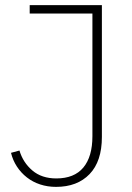

<svg xmlns="http://www.w3.org/2000/svg" viewBox="-20 -718 515 750"><path d="M378 -698V-183Q378 -88 330 -38Q282 12 199 12Q166 12 137 2.5Q108 -7 85 -25Q62 -43 46 -67.5Q30 -92 23 -121L56 -130Q70 -83 106.5 -52Q143 -21 200 -21Q270 -21 305.5 -63.5Q341 -106 341 -186V-665H96V-698Z"/></svg>

Font: IBM Plex Sans Thai ExtraLight
Style: Regular
Weight: 200
Designer: Mike Abbink, Paul van der Laan, Pieter van Rosmalen, Ben Mitchell, Mark Frömberg
Foundry: Bold Monday
Version: Version 1.1